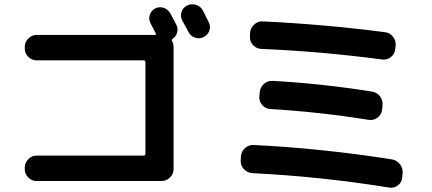

<svg xmlns="http://www.w3.org/2000/svg" viewBox="-20 -852 2040 907"><path d="M785 -788Q790 -779 799 -761.5Q808 -744 813 -735Q822 -718 817 -699Q812 -680 796 -669Q789 -664 793 -657Q800 -646 800 -630V-53Q800 -30 783 -13.5Q766 3 743 3H153Q130 3 113.5 -13.5Q97 -30 97 -53V-60Q97 -83 113.5 -100Q130 -117 153 -117H658Q667 -117 667 -125V-558Q667 -567 658 -567H153Q130 -567 113.5 -583.5Q97 -600 97 -623V-630Q97 -653 113.5 -670Q130 -687 153 -687H712Q715 -687 716.5 -689.5Q718 -692 716 -694Q712 -702 703.5 -718Q695 -734 691 -742Q681 -761 687.5 -781.5Q694 -802 713 -812Q733 -822 753.5 -815Q774 -808 785 -788ZM938 -803Q943 -793 952.5 -774Q962 -755 966 -747Q976 -727 969 -707Q962 -687 942 -677Q922 -667 901.5 -674Q881 -681 870 -701Q861 -719 841 -755Q831 -775 837.5 -795.5Q844 -816 864 -826Q884 -836 906 -829Q928 -822 938 -803Z M1172 -34Q1148 -36 1132 -53Q1116 -70 1117 -93L1118 -113Q1120 -137 1137.5 -152.5Q1155 -168 1179 -167Q1502 -151 1832 -99Q1855 -95 1869.5 -76Q1884 -57 1882 -33L1880 -13Q1878 10 1859.5 24Q1841 38 1818 34Q1496 -18 1172 -34ZM1739 -419Q1762 -415 1776 -395.5Q1790 -376 1787 -353L1785 -333Q1782 -310 1763 -296Q1744 -282 1721 -286Q1491 -323 1257 -337Q1234 -338 1218.5 -356Q1203 -374 1205 -397L1207 -416Q1209 -440 1226.5 -455.5Q1244 -471 1268 -470Q1502 -457 1739 -419ZM1847 -620Q1845 -597 1826.5 -582.5Q1808 -568 1785 -571Q1498 -609 1214 -621Q1191 -622 1175 -639.5Q1159 -657 1161 -680V-696Q1163 -719 1180 -735.5Q1197 -752 1220 -751Q1502 -738 1799 -700Q1822 -697 1836.5 -678.5Q1851 -660 1849 -637Z"/></svg>

Font: Rounded Mplus 1c Bold
Style: Bold
Weight: 700
Version: Version 1.059.20150529